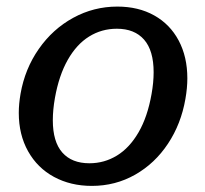

<svg xmlns="http://www.w3.org/2000/svg" viewBox="-20 -576 640 598"><path d="M38.5 -224.5Q38.5 -252 44 -284Q57.5 -361.5 100.8 -423.5Q144 -485.5 208 -520.5Q272 -555.5 345.5 -555.5Q411 -555.5 460.2 -528Q509.5 -500.5 536.5 -449.8Q563.5 -399 563.5 -332Q563.5 -302 557.5 -268Q544 -190 503.2 -128.5Q462.5 -67 401 -32Q339.5 3 266 3Q200 3 148.2 -25Q96.5 -53 67.5 -104.8Q38.5 -156.5 38.5 -224.5ZM452 -283Q458.5 -319 458.5 -351Q458.5 -418.5 428.8 -452.5Q399 -486.5 344 -486.5Q296.5 -486.5 257.5 -462.2Q218.5 -438 191 -389.5Q163.5 -341 151 -270.5Q144.5 -233.5 144.5 -201.5Q144.5 -134.5 174 -101Q203.5 -67.5 258.5 -67.5Q305 -67.5 344.2 -91.5Q383.5 -115.5 411.5 -163.8Q439.5 -212 452 -283Z"/></svg>

Font: JuliaMono SemiBold
Style: Italic
Weight: 600
Italic angle: -9°
Monospace: yes
Designer: cormullion
Foundry: corm
Version: Version 0.056; ttfautohint (v1.8.4)